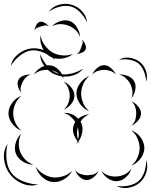

<svg xmlns="http://www.w3.org/2000/svg" viewBox="-53 -884 768 975"><path d="M2 -550Q9 -585 39 -609Q69 -633 104 -638Q140 -642 175 -627Q210 -612 226 -580Q200 -604 167 -617.5Q134 -631 106 -628Q77 -624 49 -602Q21 -580 2 -550ZM551 -580Q574 -595 604 -591Q634 -587 656 -570Q678 -553 688 -524.5Q698 -496 689 -469Q688 -497 677.5 -522.5Q667 -548 650 -562Q632 -576 605 -580.5Q578 -585 551 -580ZM119 -505Q130 -526 154 -540.5Q178 -555 202 -552Q226 -549 245.5 -529Q265 -509 270 -485Q257 -505 237.5 -515.5Q218 -526 199 -529Q180 -531 158 -526Q136 -521 119 -505ZM416 -505Q422 -523 439.5 -538Q457 -553 475 -553Q494 -553 511 -538Q528 -523 535 -505Q523 -519 506.5 -524Q490 -529 475 -529Q460 -529 444 -524Q428 -519 416 -505ZM551 -505Q572 -508 595.5 -498.5Q619 -489 629 -470Q639 -451 633.5 -426Q628 -401 614 -385Q622 -405 619 -424.5Q616 -444 608 -459Q600 -474 585.5 -487.5Q571 -501 551 -505ZM55 -413Q44 -425 38.5 -444.5Q33 -464 41 -479Q48 -493 67.5 -500Q87 -507 103 -505Q87 -501 77.5 -490Q68 -479 62 -468Q56 -456 52.5 -442Q49 -428 55 -413ZM400 -319Q374 -329 354.5 -355Q335 -381 335 -409Q335 -437 354.5 -462.5Q374 -488 401 -498Q379 -480 369 -455.5Q359 -431 359 -409Q359 -386 369 -361.5Q379 -337 400 -319ZM270 -469Q291 -462 308 -441Q325 -420 325 -398Q325 -376 308 -355.5Q291 -335 270 -327Q287 -341 294 -360.5Q301 -380 301 -398Q301 -416 294 -435.5Q287 -455 270 -469ZM55 -221Q29 -230 9.5 -255.5Q-10 -281 -10 -309Q-10 -337 9.5 -362.5Q29 -388 55 -397Q34 -379 24 -355Q14 -331 14 -309Q14 -287 24 -263Q34 -239 55 -221ZM614 -370Q632 -363 647.5 -345Q663 -327 663 -308Q663 -288 647.5 -270.5Q632 -253 614 -246Q629 -259 634 -275.5Q639 -292 639 -308Q639 -323 634 -340Q629 -357 614 -370ZM352 -156Q348 -159 344 -164Q340 -158 335 -154Q338 -160 341 -167Q327 -183 320.5 -205.5Q314 -228 321 -247Q323 -256 329 -265Q320 -280 305 -292.5Q290 -305 270 -311Q313 -313 344 -281Q370 -302 400 -303Q385 -297 374 -287.5Q363 -278 356 -266Q359 -261 361 -257Q369 -236 364.5 -211Q360 -186 346 -167Q349 -161 352 -156ZM342 -237Q338 -223 338 -207Q338 -191 343 -175Q348 -191 347 -207Q346 -223 342 -237ZM614 -222Q641 -213 660.5 -187Q680 -161 680 -133Q680 -104 660.5 -78.5Q641 -53 614 -43Q636 -61 646 -85.5Q656 -110 656 -133Q656 -155 646 -179.5Q636 -204 614 -222ZM117 -48Q90 -47 64 -63Q38 -79 28 -103Q18 -128 26.5 -157.5Q35 -187 55 -205Q43 -182 42.5 -157Q42 -132 50 -112Q58 -92 75 -74Q92 -56 117 -48ZM140 53Q101 65 61 48.5Q21 32 -3 0Q-28 -33 -32.5 -76Q-37 -119 -15 -153Q-24 -113 -19.5 -72.5Q-15 -32 5 -6Q24 20 61.5 35.5Q99 51 140 53ZM689 -71Q700 -41 690 -9Q680 23 656 44Q632 64 599 69.5Q566 75 538 60Q569 65 600 58.5Q631 52 650 36Q669 20 679.5 -9.5Q690 -39 689 -71ZM313 -16Q300 10 271 27Q242 44 213 40Q184 37 160 14Q136 -9 129 -37Q145 -13 169 0.5Q193 14 216 17Q239 19 265.5 11.5Q292 4 313 -16ZM614 -27Q608 -4 587.5 15Q567 34 543 36Q519 38 496 22.5Q473 7 463 -15Q480 2 501 8Q522 14 541 12Q560 11 580 1.5Q600 -8 614 -27ZM447 -15Q440 2 422 16.5Q404 31 385 30Q366 29 350 13Q334 -3 328 -21Q339 -6 355 -0.5Q371 5 386 6Q401 6 417.5 2.5Q434 -1 447 -15ZM195 -825Q214 -851 247 -860Q280 -869 310 -860Q341 -852 364 -826.5Q387 -801 389 -770Q376 -799 354 -821.5Q332 -844 307 -851Q283 -858 252 -850.5Q221 -843 195 -825ZM211 -750Q226 -768 253 -776.5Q280 -785 302 -777Q324 -768 338.5 -744Q353 -720 353 -696Q345 -719 328 -733.5Q311 -748 294 -754Q276 -761 254 -761.5Q232 -762 211 -750ZM122 -729Q123 -741 130.5 -755.5Q138 -770 149 -773Q161 -776 174.5 -768Q188 -760 195 -750Q185 -757 175 -754.5Q165 -752 156 -750Q147 -747 137 -743.5Q127 -740 122 -729ZM318 -610Q295 -591 261.5 -586.5Q228 -582 201 -597Q175 -612 161.5 -643Q148 -674 153 -704Q158 -675 175.5 -652.5Q193 -630 213 -618Q234 -606 262 -603Q290 -600 318 -610ZM363 -684Q372 -676 379 -661Q386 -646 382 -634Q377 -622 361.5 -616Q346 -610 334 -610Q346 -614 351 -623.5Q356 -633 359 -643Q363 -652 366 -662.5Q369 -673 363 -684ZM369 -535Q347 -507 309 -498.5Q271 -490 237 -502Q202 -513 177 -542.5Q152 -572 151 -608Q165 -575 188.5 -547.5Q212 -520 240 -511Q267 -502 302.5 -509Q338 -516 369 -535Z"/></svg>

Font: Rubik Puddles
Style: Regular
Weight: 400
Designer: Hubert and Fischer, NaN
Foundry: Hubert and Fischer, NaN
Version: Version 2.200